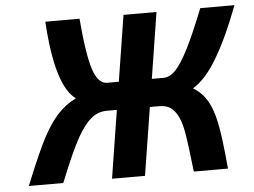

<svg xmlns="http://www.w3.org/2000/svg" viewBox="-49 -738 1058 800"><g transform="rotate(-5 479.5 -338.0)"><path d="M589.4 -400 633.1 -676H495.1L451.4 -400H402.4C377.7 -400 358.4 -420.5 344.6 -461.5C330.8 -502.5 319.6 -574 311.1 -676H168.1C178.9 -496 211.9 -386.3 267 -347C204.4 -316 166.3 -268.4 129.3 -201C109.2 -164.3 79.4 -97.3 40 0H184C219.2 -87.3 246.7 -148.5 266.6 -183.5C286.4 -218.5 306 -244 325.2 -260C344.4 -276 366.6 -284 392 -284H433L388 0H526L571 -284H611C632.3 -284 649.4 -278.5 662.4 -267.5C695.7 -239.1 706.3 -186 714.3 -128C719.2 -92 724.5 -49.3 730 0H873C864.6 -94 856 -160 847.4 -198C831.5 -267.8 809.7 -313.2 756.8 -346C792.7 -366.7 827.6 -405.8 861.4 -463.5C895.2 -521.2 927.8 -592 959.1 -676H816.1C789.3 -608 765.5 -553.3 744.6 -512C723.7 -470.7 705.1 -441.7 688.8 -425C672.5 -408.3 655.7 -400 638.4 -400Z"/></g></svg>

Font: Fog Sans
Style: It
Weight: 700
Foundry: Intel Corporation
Version: Version 1.00